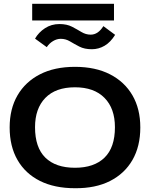

<svg xmlns="http://www.w3.org/2000/svg" viewBox="-20 -983 790 1014"><path d="M376 11Q268 11 191 -27.5Q114 -66 72.5 -138Q31 -210 31 -310Q31 -408 72.5 -479.5Q114 -551 191 -590.5Q268 -630 376 -630Q484 -630 561 -590.5Q638 -551 679.5 -479.5Q721 -408 721 -310Q721 -210 679.5 -138Q638 -66 561 -27Q484 12 376 11ZM376 -97Q477 -97 532 -150.5Q587 -204 587 -311Q587 -410 532 -466Q477 -522 376 -522Q274 -522 219.5 -466Q165 -410 165 -311Q165 -204 219.5 -150.5Q274 -97 376 -97ZM526 -845 588 -799Q564 -760 532.5 -741.5Q501 -723 465 -723Q426 -723 399 -737Q372 -751 349.5 -764.5Q327 -778 301 -778Q280 -778 260 -766Q240 -754 227 -734L165 -779Q184 -812 217.5 -834Q251 -856 294 -856Q333 -856 360 -842Q387 -828 410 -814Q433 -800 459 -800Q498 -800 526 -845ZM150 -875V-963H582V-875Z"/></svg>

Font: Inconsolata ExtraExpanded ExtraBold
Style: Regular
Weight: 800
Width: 8
Monospace: yes
Designer: Raph Levien, Cyreal, Brenton Simpson
Foundry: Raph Levien, Cyreal, Google
Version: Version 3.001; ttfautohint (v1.8.2.53-6de2)